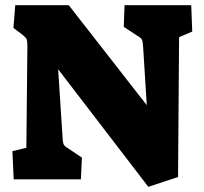

<svg xmlns="http://www.w3.org/2000/svg" viewBox="-20 -694 788 743"><path d="M205 -426 222 -164Q223 -141 227 -134Q231 -127 245 -119L297 -84L293 0H33L28 -109L82 -122L86 -516Q86 -535 83 -542Q80 -549 69 -558L32 -586L39 -674H246L548 -287L534 -510Q533 -534 529 -541Q525 -548 511 -556L459 -590L462 -674H720L724 -572L673 -550L669 -9L554 29Z"/></svg>

Font: Suez One
Style: Regular
Weight: 400
Designer: Michal Sahar
Foundry: Hagilda
Version: Version 1.001